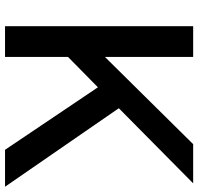

<svg xmlns="http://www.w3.org/2000/svg" viewBox="-32 -736 769 744"><g transform="rotate(90 352.0 -364.5)"><path d="M82 0V-729H201.2V-387.2L539.1 -729H690.9L399.9 -440.9L704.1 0H561L318.8 -359.9L201.2 -244.1V0Z"/></g></svg>

Font: BDO Grotesk Medium
Style: Regular
Weight: 500
Designer: Deni Anggara
Foundry: Lokal Container
Version: Version 2.000